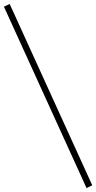

<svg xmlns="http://www.w3.org/2000/svg" viewBox="-32 -815 488 974"><path d="M436 125 407 139 -12 -781 17 -795Z"/></svg>

Font: Savate ExtraLight
Style: Regular
Weight: 200
Designer: Max Esnée
Foundry: Plomb Type
Version: Version 2.000